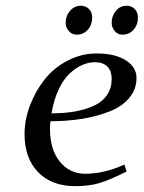

<svg xmlns="http://www.w3.org/2000/svg" viewBox="-20 -637 497 664"><path d="M64.9 -172.9Q64.9 -222.2 83.5 -271.7Q102.1 -321.3 133.8 -361.6Q165.5 -401.9 213.1 -427Q260.7 -452.1 314 -452.1Q377.9 -452.1 415 -428.5Q452.1 -404.8 452.1 -367.2Q452.1 -328.1 427 -298.3Q401.9 -268.6 358.6 -251.5Q315.4 -234.4 264.2 -226.1Q212.9 -217.8 154.8 -217.8Q152.8 -205.6 152.8 -191.9Q152.8 -120.1 186.8 -78.1Q220.7 -36.1 274.9 -36.1Q340.3 -36.1 410.2 -67.9L418 -43.9Q361.8 -15.6 325.4 -4.4Q289.1 6.8 241.2 6.8Q158.2 6.8 111.6 -41.7Q64.9 -90.3 64.9 -172.9ZM158.2 -245.1Q203.6 -245.1 240.2 -251.7Q276.9 -258.3 305.7 -271.7Q334.5 -285.2 350.3 -308.6Q366.2 -332 366.2 -363.8Q366.2 -393.1 350.6 -407.5Q335 -421.9 309.1 -421.9Q286.6 -421.9 264.6 -412.4Q242.7 -402.8 221.2 -383.1Q199.7 -363.3 182.9 -327.6Q166 -292 158.2 -245.1ZM207 -558.1Q207 -582 222.2 -599.6Q237.3 -617.2 259.8 -617.2Q275.9 -617.2 287.4 -606.2Q298.8 -595.2 298.8 -576.2Q298.8 -551.3 283.7 -534.2Q268.6 -517.1 245.1 -517.1Q229 -517.1 218 -529.8Q207 -542.5 207 -558.1ZM366.2 -558.1Q366.2 -582 380.9 -599.6Q395.5 -617.2 418 -617.2Q434.1 -617.2 445.6 -606.2Q457 -595.2 457 -576.2Q457 -551.3 441.9 -534.2Q426.8 -517.1 402.8 -517.1Q387.2 -517.1 376.7 -529.8Q366.2 -542.5 366.2 -558.1Z"/></svg>

Font: Dehuti
Style: Bold-Italic
Weight: 700
Version: Version 1.2